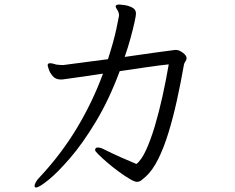

<svg xmlns="http://www.w3.org/2000/svg" viewBox="-20 -771 1040 850"><path d="M759 -550Q773 -550 789.5 -537.5Q806 -525 806 -514Q806 -506 800.5 -498.5Q795 -491 794 -483Q780 -403 763 -326Q746 -249 725.5 -182.5Q705 -116 680 -66Q655 -16 625 11Q615 20 606 27Q597 34 586 34Q576 34 554 21Q532 8 506 -11Q480 -30 456 -50.5Q432 -71 416.5 -86.5Q401 -102 401 -106Q401 -108 401.5 -110Q402 -112 403 -114Q406 -118 413 -118Q424 -118 438 -111Q476 -92 513 -75.5Q550 -59 584 -45Q606 -62 626.5 -106.5Q647 -151 665.5 -213Q684 -275 699.5 -345.5Q715 -416 727 -486Q687 -482 629 -473.5Q571 -465 510 -456Q463 -330 405 -233.5Q347 -137 291 -72Q235 -7 194 26Q153 59 140 59Q133 59 133 52Q133 46 138.5 35.5Q144 25 157 12Q252 -90 321 -205Q390 -320 436 -445Q370 -435 333.5 -430Q297 -425 280.5 -422.5Q264 -420 258.5 -419.5Q253 -419 249 -419Q226 -419 213 -434.5Q200 -450 195.5 -465.5Q191 -481 191 -481Q191 -490 199 -491H203Q208 -491 215.5 -489Q223 -487 230 -485Q246 -483 260 -483L458 -509Q484 -590 495.5 -644.5Q507 -699 507 -702Q507 -709 504 -718Q502 -724 497 -731Q492 -738 492 -743Q492 -745 493 -746Q496 -751 508 -751Q513 -751 531 -748.5Q549 -746 565.5 -737.5Q582 -729 582 -711Q582 -702 575.5 -672.5Q569 -643 558 -602.5Q547 -562 532 -519Q600 -529 662 -537.5Q724 -546 755 -550Z"/></svg>

Font: Moon Stars Kai T HW
Style: Regular
Weight: 400
Designer: GuiWonder
Version: Version 1.101